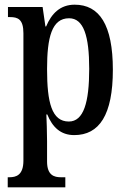

<svg xmlns="http://www.w3.org/2000/svg" viewBox="-20 -566 543 820"><path d="M13 234H259V191H240C212 191 181 183 181 124V37C181 -8 179 -47 178 -77H182C204 -23 239 11 297 11C404 11 462 -75 462 -268C462 -461 404 -546 299 -546C237 -546 200 -508 177 -453H174L162 -536H14V-493H23C56 -493 80 -484 80 -424V120C80 182 49 191 20 191H13ZM274 -47C201 -47 181 -128 181 -271C181 -406 201 -488 275 -488C337 -488 361 -413 361 -272C361 -128 337 -47 274 -47Z"/></svg>

Font: Noto Serif Khmer ExtraCondensed Medium
Style: Regular
Weight: 500
Width: 2
Designer: Danh Hong and the Monotype Design Team
Foundry: Monotype Imaging Inc.
Version: Version 2.004